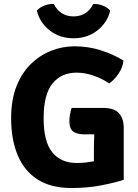

<svg xmlns="http://www.w3.org/2000/svg" viewBox="-20 -931 694 966"><path d="M452.5 -185.5Q452.5 -202 453 -219.5Q453.5 -237 454.5 -255H405.5Q367 -255 348 -269.5Q329 -284 329 -322Q329 -337.5 332.2 -355.5Q335.5 -373.5 340.5 -388H497Q556.5 -388 579.5 -360.2Q602.5 -332.5 602.5 -289V-26.5Q559 -12 490 1.5Q421 15 339 15Q236.5 15 169.2 -28Q102 -71 69 -150Q36 -229 36 -337Q36 -428 62.5 -495.8Q89 -563.5 134.5 -608.2Q180 -653 237 -675.5Q294 -698 355 -698Q424 -698 487 -678Q550 -658 601 -626.5Q598.5 -592.5 576.2 -560Q554 -527.5 529.5 -511.5Q493 -536 449.8 -550.8Q406.5 -565.5 364.5 -565.5Q288.5 -565.5 244 -510.8Q199.5 -456 199.5 -336Q199.5 -219 242.8 -165Q286 -111 366.5 -111Q390.5 -111 412 -113.5Q433.5 -116 452.5 -119.5ZM534.5 -877.5Q520.5 -818 470.5 -778.2Q420.5 -738.5 350 -738.5Q279.5 -738.5 229.5 -778.2Q179.5 -818 165.5 -877.5Q179.5 -894 203 -903Q226.5 -912 251 -911Q264.5 -882 290 -865.2Q315.5 -848.5 350 -848.5Q384.5 -848.5 410 -865.2Q435.5 -882 449 -911Q473.5 -912 497 -903Q520.5 -894 534.5 -877.5Z"/></svg>

Font: Signika SC
Style: Bold
Weight: 700
Designer: Anna Giedryś
Foundry: Anna Giedryś
Version: Version 2.000; ttfautohint (v1.8.3) -l 8 -r 50 -G 200 -x 9 -